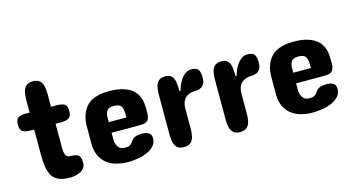

<svg xmlns="http://www.w3.org/2000/svg" viewBox="-76 -981 2345 1278"><g transform="rotate(-15 1097.0 -342.0)"><path d="M98.6 -488.3H126V-574.2Q126 -603.5 131.1 -628.4Q136.2 -653.3 152.3 -668.5Q168.5 -683.6 200.2 -683.6Q231.9 -683.6 247.6 -668.5Q263.2 -653.3 268.3 -628.7Q273.4 -604 273.4 -574.2V-488.3H313.5Q343.8 -488.3 363.8 -478.5Q383.8 -468.8 383.8 -429.7Q383.8 -392.6 363.8 -381.8Q343.8 -371.1 313.5 -371.1H273.4V-200.2Q273.4 -176.8 280.5 -157.2Q287.6 -137.7 317.4 -137.7Q353 -137.7 368.4 -125Q383.8 -112.3 383.8 -75.2Q383.8 -36.1 350.3 -18.1Q316.9 0 273.4 0Q238.8 0 214.4 -7.3Q167 -21 147.5 -60.5Q137.7 -79.6 133.3 -102.5Q128.4 -126 127.2 -153.1Q126 -180.2 126 -210V-371.1H98.6Q68.8 -371.1 49.1 -381.8Q29.3 -392.6 29.3 -429.7Q29.3 -468.8 49.1 -478.5Q68.8 -488.3 98.6 -488.3Z M881.8 -308.6V-278.3Q881.8 -254.4 869.9 -235.6Q857.9 -216.8 812.5 -216.8H618.2V-169.9Q618.2 -143.1 632.1 -120.4Q646 -97.7 678.7 -97.7Q704.6 -97.7 716.3 -106.2Q728 -114.7 736.3 -128.4Q741.7 -136.7 749.5 -143.1Q757.8 -149.9 772 -154.5Q786.1 -159.2 811.5 -159.2Q837.9 -159.2 856.4 -149.2Q875 -139.2 875 -110.4Q875 -78.6 855 -57.4Q835 -36.1 804.7 -23.4Q774.4 -10.7 739 -5.4Q703.6 0 672.9 0Q632.3 -0.5 595.7 -10.3Q559.1 -20 531.2 -41.5Q502.9 -63 486.3 -97.7Q469.7 -132.3 469.7 -182.6V-296.9Q469.7 -342.8 481 -375.5Q492.2 -407.7 509.5 -429.2Q526.9 -450.7 548.8 -462.9Q570.8 -474.6 593.3 -480.5Q615.7 -486.3 636 -487.8Q656.2 -489.3 670.9 -489.3Q720.2 -489.3 755.4 -480.5Q790 -471.7 813.5 -457.5Q836.9 -443.4 850.6 -424.8Q864.7 -406.7 871.1 -386.7Q877.9 -367.2 879.9 -346.7Q881.8 -326.2 881.8 -308.6ZM618.2 -324.2V-290H740.2Q740.2 -321.8 737.1 -343Q733.9 -364.3 720.5 -375Q707 -385.7 675.8 -385.7Q640.1 -385.7 629.2 -366.5Q618.2 -347.2 618.2 -324.2Z M1298.8 -415Q1298.8 -341.8 1226.6 -341.8Q1215.8 -341.8 1201.4 -339.1Q1187 -336.4 1172.9 -328.1Q1162.1 -321.8 1153.3 -311.5Q1144.5 -300.8 1139.2 -284.7Q1133.8 -268.6 1133.8 -246.1V-106.4Q1133.8 -77.6 1128.4 -53.5Q1123 -29.3 1107.2 -14.6Q1091.3 0 1059.6 0Q1028.8 0 1013.2 -14.6Q997.6 -29.3 992.4 -53.7Q987.3 -78.1 987.3 -106.4V-379.9Q987.3 -409.7 992.4 -433.8Q997.6 -458 1013.2 -472.7Q1028.8 -487.3 1059.6 -487.3Q1091.8 -487.3 1105.7 -470Q1119.6 -452.6 1122.8 -425.5Q1126 -398.4 1126 -368.2H1133.8Q1146.5 -418 1174.8 -452.6Q1203.1 -487.3 1237.3 -487.3Q1274.9 -487.3 1286.9 -470.2Q1298.8 -453.1 1298.8 -415Z M1685.5 -415Q1685.5 -341.8 1613.3 -341.8Q1602.5 -341.8 1588.1 -339.1Q1573.7 -336.4 1559.6 -328.1Q1548.8 -321.8 1540 -311.5Q1531.2 -300.8 1525.9 -284.7Q1520.5 -268.6 1520.5 -246.1V-106.4Q1520.5 -77.6 1515.1 -53.5Q1509.8 -29.3 1493.9 -14.6Q1478 0 1446.3 0Q1415.5 0 1399.9 -14.6Q1384.3 -29.3 1379.2 -53.7Q1374 -78.1 1374 -106.4V-379.9Q1374 -409.7 1379.2 -433.8Q1384.3 -458 1399.9 -472.7Q1415.5 -487.3 1446.3 -487.3Q1478.5 -487.3 1492.4 -470Q1506.3 -452.6 1509.5 -425.5Q1512.7 -398.4 1512.7 -368.2H1520.5Q1533.2 -418 1561.5 -452.6Q1589.8 -487.3 1624 -487.3Q1661.6 -487.3 1673.6 -470.2Q1685.5 -453.1 1685.5 -415Z M2153.3 -308.6V-278.3Q2153.3 -254.4 2141.4 -235.6Q2129.4 -216.8 2084 -216.8H1889.6V-169.9Q1889.6 -143.1 1903.6 -120.4Q1917.5 -97.7 1950.2 -97.7Q1976.1 -97.7 1987.8 -106.2Q1999.5 -114.7 2007.8 -128.4Q2013.2 -136.7 2021 -143.1Q2029.3 -149.9 2043.5 -154.5Q2057.6 -159.2 2083 -159.2Q2109.4 -159.2 2127.9 -149.2Q2146.5 -139.2 2146.5 -110.4Q2146.5 -78.6 2126.5 -57.4Q2106.4 -36.1 2076.2 -23.4Q2045.9 -10.7 2010.5 -5.4Q1975.1 0 1944.3 0Q1903.8 -0.5 1867.2 -10.3Q1830.6 -20 1802.7 -41.5Q1774.4 -63 1757.8 -97.7Q1741.2 -132.3 1741.2 -182.6V-296.9Q1741.2 -342.8 1752.4 -375.5Q1763.7 -407.7 1781 -429.2Q1798.3 -450.7 1820.3 -462.9Q1842.3 -474.6 1864.7 -480.5Q1887.2 -486.3 1907.5 -487.8Q1927.7 -489.3 1942.4 -489.3Q1991.7 -489.3 2026.9 -480.5Q2061.5 -471.7 2085 -457.5Q2108.4 -443.4 2122.1 -424.8Q2136.2 -406.7 2142.6 -386.7Q2149.4 -367.2 2151.4 -346.7Q2153.3 -326.2 2153.3 -308.6ZM1889.6 -324.2V-290H2011.7Q2011.7 -321.8 2008.5 -343Q2005.4 -364.3 1991.9 -375Q1978.5 -385.7 1947.3 -385.7Q1911.6 -385.7 1900.6 -366.5Q1889.6 -347.2 1889.6 -324.2Z"/></g></svg>

Font: Dangrek
Style: Regular
Weight: 400
Designer: Danh Hong
Version: Version 8.001; ttfautohint (v1.8.3)